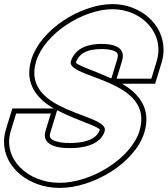

<svg xmlns="http://www.w3.org/2000/svg" viewBox="-20 -830 821 940"><path d="M747 -530 721 -445H551L577 -530C593.2 -583 564.7 -614 478 -615C393 -615 344.2 -583 327 -530C301.4 -446 741.7 -444 662.5 -188C621.5 -54 425.8 66 271.1 65C115.1 65 -8.8 -53 32.8 -189L58.8 -274H228.8L202.8 -189C187.5 -139 223.8 -104 323.1 -105C422.1 -105 478.2 -138 492.5 -188C519.1 -275 80.1 -275 157 -530C198.3 -665 384.7 -784 530 -785C676 -785 788.3 -665 747 -530ZM577.6 -420H739.5L770.9 -522.7C777.5 -544 780.6 -565.2 780.7 -585.9C781 -712.9 666.5 -810 529.9 -810C374.1 -808.9 178.6 -686.2 133.1 -537.2C97.1 -418 164.8 -343.9 243.7 -299H40.3L8.9 -196.3C2.7 -176.1 -0.3 -156 -0.3 -136.4C-0.6 -5.8 126.5 90 271 90C435.3 91.1 641 -32.2 686.4 -180.6C723.3 -299.8 656.4 -374.6 577.6 -420ZM259.9 -290.2C356.7 -240.1 459.1 -212.3 468.6 -195.3C458.7 -160.8 418.5 -130 323 -130C294.4 -129.7 272.7 -132.6 257.2 -137.3C223.5 -147.5 220.1 -160.3 226.7 -181.7ZM525.3 -446.2C441.1 -483.5 361 -509.3 351.2 -523.4C364.6 -563 400 -590 477.9 -590C499.9 -589.7 517.4 -587.3 529.5 -583.6C557.5 -575 561.7 -565.4 553.1 -537.3Z"/></svg>

Font: Nordica Plus
Style: NordicaClassicBkOblOl
Weight: 900
Version: Version 1.01